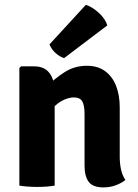

<svg xmlns="http://www.w3.org/2000/svg" viewBox="-20 -786 586 813"><path d="M125.5 -505Q168.5 -505 190 -476Q211.5 -447 211.5 -397V0Q178.5 5.5 137 5.5Q96.5 5.5 62 0V-498L69 -505ZM487 -122.5Q487 -93.5 492.5 -68.2Q498 -43 511 -24Q494.5 -10.5 470.2 -1.5Q446 7.5 418 7.5Q373 7.5 355.5 -16.2Q338 -40 338 -84.5V-303.5Q338 -339.5 328.5 -356.5Q319 -373.5 292.5 -373.5Q276 -373.5 254.2 -364.8Q232.5 -356 211.8 -336.8Q191 -317.5 175.5 -286V-417.5Q210.5 -452.5 252.8 -480Q295 -507.5 348 -507.5Q394 -507.5 425 -484.8Q456 -462 471.5 -422.5Q487 -383 487 -331.5ZM343.5 -765.5Q370.5 -757 398 -732Q425.5 -707 434.5 -678.5L251.5 -540Q233 -545.5 215.2 -561.5Q197.5 -577.5 189.5 -598Z"/></svg>

Font: Signika Negative
Style: Bold
Weight: 700
Designer: Anna Giedry
Foundry: Anna Giedry
Version: Version 2.001